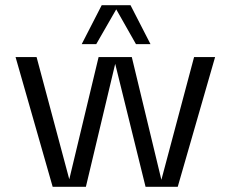

<svg xmlns="http://www.w3.org/2000/svg" viewBox="-20 -720 889 740"><path d="M488 -500 602 -27 728 -500H809L665 0H541L424 -474L311 0H183L40 -500H121L247 -29L360 -500ZM351 -550H295L372 -700H483L560 -550H504L428 -684Z"/></svg>

Font: Fivo Sans Modern
Style: Regular
Weight: 400
Designer: Alexander Slobzheninov
Foundry: Alexander Slobzheninov
Version: 1.0